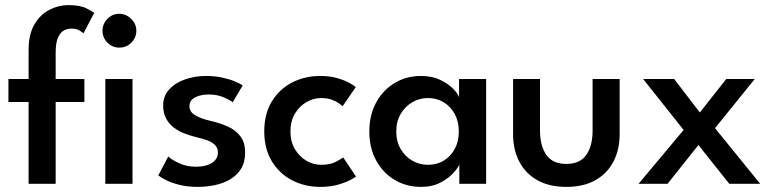

<svg xmlns="http://www.w3.org/2000/svg" viewBox="-20 -720 3024 752"><path d="M13 -410.5H92V-524.5Q92 -586 115 -624.8Q138 -663.5 173.8 -681.8Q209.5 -700 247.5 -700Q294 -700 318.8 -687.2Q343.5 -674.5 349 -669.5L307 -589.5Q304 -592.5 292 -600.2Q280 -608 259.5 -608Q244.5 -608 230.8 -601Q217 -594 207.5 -573.5Q198 -553 198 -513.5V-410.5H310.5V-320.5H198V0H92V-320.5H13ZM392.5 0V-410.5H499V0ZM447 -533.5Q420 -533.5 400.8 -553Q381.5 -572.5 381.5 -599.5Q381.5 -626.5 400.8 -646.2Q420 -666 447 -666Q465 -666 480.2 -656.8Q495.5 -647.5 504.8 -632.8Q514 -618 514 -599.5Q514 -572.5 494.5 -553Q475 -533.5 447 -533.5Z M787 -422.5Q821.5 -422.5 851 -416Q880.5 -409.5 901.5 -400.5Q922.5 -391.5 930.5 -385.5L891.5 -319.5Q881.5 -328 855.8 -339Q830 -350 798 -350Q766 -350 744 -338.5Q722 -327 722 -304Q722 -281.5 745.2 -268Q768.5 -254.5 808.5 -245.5Q841.5 -238 871.5 -224.8Q901.5 -211.5 920.8 -187.2Q940 -163 940 -122.5Q940 -84 923.8 -58.2Q907.5 -32.5 880.5 -17Q853.5 -1.5 820.8 5.2Q788 12 755 12Q714.5 12 682.8 4Q651 -4 630 -14.8Q609 -25.5 600 -33L639 -107Q652 -94.5 681.5 -80.8Q711 -67 747.5 -67Q786.5 -67 810 -82Q833.5 -97 833.5 -122Q833.5 -140.5 822.2 -152Q811 -163.5 791.5 -170.5Q772 -177.5 748 -183Q725.5 -188.5 702.8 -197.2Q680 -206 661 -220.2Q642 -234.5 630.5 -256Q619 -277.5 619 -306.5Q619 -343.5 642.5 -369.5Q666 -395.5 704.5 -409Q743 -422.5 787 -422.5Z M1237.5 -74.5Q1273 -74.5 1295.2 -86.2Q1317.5 -98 1324 -103.5L1374.5 -28.5Q1368.5 -23.5 1349.5 -13.8Q1330.5 -4 1301.2 4Q1272 12 1235 12Q1174 12 1124.2 -13.8Q1074.5 -39.5 1044.8 -88.2Q1015 -137 1015 -205.5Q1015 -274.5 1044.8 -323Q1074.5 -371.5 1124.2 -397Q1174 -422.5 1235 -422.5Q1271.5 -422.5 1300.2 -414.2Q1329 -406 1348 -395.5Q1367 -385 1373.5 -379L1322 -304Q1318.5 -307.5 1307.8 -315.2Q1297 -323 1279.5 -329.5Q1262 -336 1237.5 -336Q1207.5 -336 1180 -320Q1152.5 -304 1135 -274.8Q1117.5 -245.5 1117.5 -205.5Q1117.5 -165.5 1135 -136Q1152.5 -106.5 1180 -90.5Q1207.5 -74.5 1237.5 -74.5Z M1779 0V-76Q1775 -64 1756.2 -43Q1737.5 -22 1705.2 -5Q1673 12 1629 12Q1571.5 12 1525.5 -15.5Q1479.5 -43 1453 -92Q1426.5 -141 1426.5 -205Q1426.5 -269 1453 -318Q1479.5 -367 1525.5 -394.8Q1571.5 -422.5 1629 -422.5Q1672 -422.5 1703.5 -407.5Q1735 -392.5 1754.2 -373Q1773.5 -353.5 1778 -339V-410.5H1884V0ZM1532 -205Q1532 -165.5 1549.5 -136Q1567 -106.5 1595.2 -90.5Q1623.5 -74.5 1656 -74.5Q1691 -74.5 1718.2 -91Q1745.5 -107.5 1761.2 -136.8Q1777 -166 1777 -205Q1777 -244 1761.2 -273.2Q1745.5 -302.5 1718.2 -319.2Q1691 -336 1656 -336Q1623.5 -336 1595.2 -319.8Q1567 -303.5 1549.5 -274Q1532 -244.5 1532 -205Z M2095 -209Q2095 -149 2119.8 -113.5Q2144.5 -78 2198 -78Q2252 -78 2276.5 -113.5Q2301 -149 2301 -209V-410.5H2407V-195.5Q2407 -133.5 2382.5 -86.8Q2358 -40 2311.5 -14Q2265 12 2198 12Q2131.5 12 2085 -14Q2038.5 -40 2014 -86.8Q1989.5 -133.5 1989.5 -195.5V-410.5H2095Z M2780.5 -218 2957.5 0H2836.5L2715.5 -152L2594.5 0H2481L2657.5 -211L2499 -410.5H2620.5L2721 -279.5L2824.5 -410.5H2936Z"/></svg>

Font: League Spartan Thin Medium
Style: Regular
Weight: 500
Version: Version 2.002